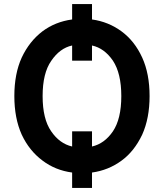

<svg xmlns="http://www.w3.org/2000/svg" viewBox="-20 -832 800 937"><path d="M429 -737Q509 -726 573 -679Q637 -632 674 -551Q710 -472 710 -363Q710 -255 674 -175Q635 -93 573 -48Q509 -1 429 10V85H332V10Q250 -1 188 -48Q123 -96 86 -175Q50 -255 50 -363Q50 -472 86 -551Q123 -630 187 -679Q250 -726 332 -737V-812H429ZM429 -117Q490 -131 531 -191Q572 -252 572 -363Q572 -474 531 -536Q489 -597 429 -610V-536H332V-610Q272 -597 230 -535Q188 -475 188 -363Q188 -251 230 -191Q271 -131 332 -117V-191H429Z"/></svg>

Font: Sinter Bold
Style: Regular
Weight: 700
Foundry: Adobe & rsms
Version: Version 1.000